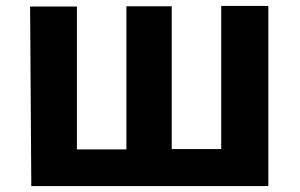

<svg xmlns="http://www.w3.org/2000/svg" viewBox="-20 -584 1006 644"><path d="M85 40H880V-564H722V-84H556V-563H404V-83H238V-562H81Z"/></svg>

Font: GenEiGothic-pro-Regular
Style: Bold
Weight: 700
Designer: Ryoko NISHIZUKA (kana & ideographs); Paul D. Hunt (Latin, Greek & Cyrillic); Wenlong ZHANG (bopomofo); Sandoll Communica
Foundry: Adobe Systems Incorporated; o_tamon
Version: Version 1.000.140830